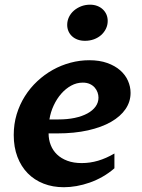

<svg xmlns="http://www.w3.org/2000/svg" viewBox="-20 -782 600 812"><path d="M250 9.8Q203.1 9.8 164.3 -5.4Q125.5 -20.5 97.4 -49.1Q69.3 -77.6 53.7 -118.7Q38.1 -159.7 38.1 -210.9Q38.1 -257.3 50.5 -298.6Q63 -339.8 85.2 -375Q107.4 -410.2 137.7 -438.5Q168 -466.8 203.4 -486.6Q238.8 -506.3 278.1 -516.8Q317.4 -527.3 357.4 -527.3Q400.9 -527.3 433.6 -515.6Q466.3 -503.9 488.3 -484.6Q510.3 -465.3 521.2 -440.4Q532.2 -415.5 532.2 -389.2Q532.2 -352.1 511 -320.8Q489.7 -289.6 449.7 -266.6Q409.7 -243.7 352.1 -230.7Q294.4 -217.8 222.2 -217.8H185.5Q185.5 -191.4 194.6 -168.5Q203.6 -145.5 221.2 -128.7Q238.8 -111.8 264.9 -102.1Q291 -92.3 325.7 -92.3Q360.8 -92.3 394.8 -102.3Q428.7 -112.3 463.9 -132.8V-70.3Q440.4 -49.8 413.8 -34.7Q387.2 -19.5 359.4 -9.8Q331.5 0 303.7 4.9Q275.9 9.8 250 9.8ZM330.1 -432.6Q304.2 -432.6 281 -419.9Q257.8 -407.2 239 -385.7Q220.2 -364.3 207 -335.9Q193.8 -307.6 189 -276.9H228Q265.1 -276.9 296.1 -283.4Q327.1 -290 349.6 -302.2Q372.1 -314.5 384.3 -331.5Q396.5 -348.6 396.5 -369.1Q396.5 -379.9 392.6 -391.1Q388.7 -402.3 380.6 -411.6Q372.6 -420.9 359.9 -426.8Q347.2 -432.6 330.1 -432.6ZM339.4 -609.4Q322.3 -609.4 308.3 -614.5Q294.4 -619.6 284.7 -628.7Q274.9 -637.7 269.5 -650.1Q264.2 -662.6 264.2 -676.8Q264.2 -694.3 271.7 -710Q279.3 -725.6 292.5 -737.1Q305.7 -748.5 323.2 -755.4Q340.8 -762.2 360.8 -762.2Q377.9 -762.2 391.6 -756.8Q405.3 -751.5 415 -742.2Q424.8 -732.9 430.2 -720.5Q435.5 -708 435.5 -693.4Q435.5 -675.8 428 -660.4Q420.4 -645 407.5 -633.5Q394.5 -622.1 377 -615.7Q359.4 -609.4 339.4 -609.4Z"/></svg>

Font: Proza Libre
Style: SemiBold Italic
Weight: 600
Designer: Jasper de Waard
Foundry: Jasper de Waard
Version: Version 1.000; ttfautohint (v1.4.1.8-43bc)